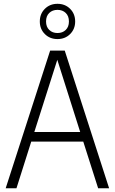

<svg xmlns="http://www.w3.org/2000/svg" viewBox="-20 -1012 617 1032"><path d="M10.5 0 249.5 -740H328L566.5 0H507.5L427.5 -251H148L68.5 0ZM164.5 -302.5H411L288 -690.5ZM289 -802Q248 -802 221 -829Q194 -856 194 -896.5Q194 -937.5 221 -964.5Q248 -991.5 289 -991.5Q330 -991.5 357 -964.5Q384 -937.5 384 -896.5Q384 -856 357 -829Q330 -802 289 -802ZM289 -834.5Q316 -834.5 333.2 -851Q350.5 -867.5 350.5 -896.5Q350.5 -926 333.2 -942.5Q316 -959 289 -959Q262 -959 244.8 -942.5Q227.5 -926 227.5 -896.5Q227.5 -867.5 244.8 -851Q262 -834.5 289 -834.5Z"/></svg>

Font: Encode Sans Cnd Lt
Style: Regular
Weight: 300
Width: 3
Designer: Multiple Designers
Foundry: Impallari Type
Version: Version 3.002; ttfautohint (v1.8.3) -l 8 -r 50 -G 200 -x 14 